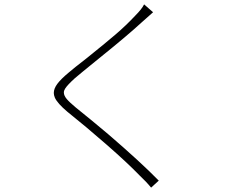

<svg xmlns="http://www.w3.org/2000/svg" viewBox="-20 -807 1040 878"><path d="M626 -703Q562 -644 434 -541Q344 -468 322 -449Q288 -418 278 -402Q272 -393 272 -384Q272 -370 285 -354.5Q298 -339 327 -315L396 -259L474 -194Q623 -66 706 19L671 51Q649 24 617 -6Q563 -62 467.5 -145.5Q372 -229 288 -296Q243 -334 231 -360Q226 -372 226 -382Q226 -402 242.5 -424Q259 -446 294 -475Q317 -495 374 -539Q460 -608 508.5 -649.5Q557 -691 598 -735Q629 -766 639 -787L680 -751Z"/></svg>

Font: Merged Yaku Han JP ExtraLight
Style: Regular
Weight: 250
Designer: Ryoko NISHIZUKA 西塚涼子 (kana, bopomofo & ideographs); Paul D. Hunt (Latin, Greek & Cyrillic); Sandoll Communications 산돌커뮤니
Foundry: Adobe
Version: Version 2.004